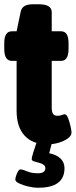

<svg xmlns="http://www.w3.org/2000/svg" viewBox="-20 -670 356 902"><path d="M202 8Q133 8 95.5 -33Q58 -74 58 -149V-384H36Q0 -384 0 -440V-468Q0 -523 36 -523H58L77 -614Q81 -633 95 -641.5Q109 -650 136 -650H162Q223 -650 223 -613V-523H267Q302 -523 302 -468V-440Q302 -384 267 -384H223V-165Q223 -145 229 -135.5Q235 -126 250 -126Q262 -126 270 -129.5Q278 -133 284 -133Q293 -133 300 -115Q307 -97 311.5 -76Q316 -55 316 -47Q316 -33 299.5 -20.5Q283 -8 257.5 0Q232 8 202 8ZM160 212Q137 212 112 206Q87 200 69.5 191.5Q52 183 52 174Q52 167 55.5 156Q59 145 64.5 135.5Q70 126 76 126Q87 126 107.5 135Q128 144 158 144Q193 144 193 120Q193 109 183.5 103Q174 97 161 94Q148 91 138.5 87.5Q129 84 129 78Q129 75 130 69Q131 63 136.5 45.5Q142 28 155 -10H227L211 50Q244 56 263.5 74Q283 92 283 120Q283 212 160 212Z"/></svg>

Font: Asap Semi Condensed ExtraBold
Style: Regular
Weight: 800
Width: 4
Designer: Pablo Cosgaya
Foundry: Omnibus-Type
Version: Version 3.001; ttfautohint (v1.8.4.7-5d5b)